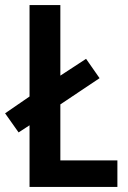

<svg xmlns="http://www.w3.org/2000/svg" viewBox="-30 -734 502 754"><path d="M86 0V-242L43 -214L-10 -289L86 -355V-714H207V-437L308 -503L361 -427L207 -324V-104H431V0Z"/></svg>

Font: Noto Sans Thai Looped Condensed SemiBold
Style: Regular
Weight: 600
Width: 3
Designer: Sasikarn Vongin, Ben Mitchell
Foundry: The Fontpad Ltd
Version: Version 1.001; ttfautohint (v1.8.4.7-5d5b)